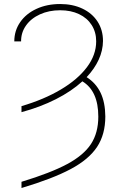

<svg xmlns="http://www.w3.org/2000/svg" viewBox="-20 -737 600 964"><path d="M462.9 -529.3Q462.9 -575.7 440.4 -611.1Q418 -646.5 377 -666Q335.9 -685.5 282.2 -685.5Q225.6 -685.5 180.7 -665Q135.7 -644.5 110.6 -608.9Q85.4 -573.2 85.9 -529.3H51.8Q51.8 -583 81.3 -625.7Q110.8 -668.5 163.3 -692.6Q215.8 -716.8 282.2 -716.8Q345.2 -716.8 394 -693.6Q442.9 -670.4 470 -628.4Q497.1 -586.4 497.1 -531.2Q496.6 -483.4 475.6 -437.5Q454.6 -391.6 415 -349.6Q461.4 -320.3 484.9 -271.5Q508.3 -222.7 508.8 -152.3Q508.8 -62 467.3 0.7Q425.8 63.5 335.2 111.8Q244.6 160.2 87.9 207V175.8Q234.4 131.3 317.1 86.9Q399.9 42.5 436.8 -13.9Q473.6 -70.3 473.6 -151.4Q473.6 -280.3 393.6 -328.6Q338.4 -278.3 260.3 -238.8Q182.1 -199.2 87.9 -173.8V-204.1Q200.7 -237.3 285.2 -287.4Q369.6 -337.4 416.3 -399.4Q462.9 -461.4 462.9 -529.3Z"/></svg>

Font: Pretendard Std Thin
Style: Regular
Weight: 100
Designer: Base glyphs from Inter by Rasmus Andersson; Hangeul glyphs from Noto Sans CJK(Source Han Sans) by Jang Soo-young and Kan
Foundry: Kil Hyung-jin
Version: Version 1.309